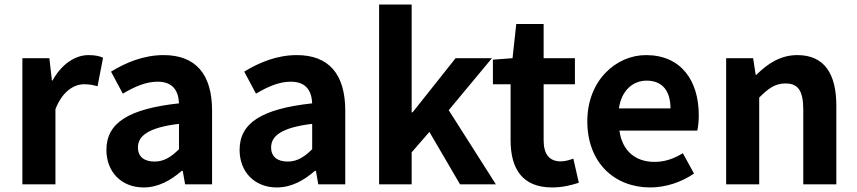

<svg xmlns="http://www.w3.org/2000/svg" viewBox="-20 -818 3804 852"><path d="M79.3 0H226V-333.6C257.7 -415 310.2 -444.2 353.3 -444.2C377.4 -444.2 392.7 -440.6 412.8 -435.2L437.4 -561.8C420.9 -569.2 402.8 -573.5 372.3 -573.5C314 -573.5 253.7 -534.1 213.2 -460.8H210.4L199 -559.8H79.3Z M617.4 13.8C682 13.8 737.8 -17.4 786.4 -59.9H790.9L801.4 0H921.1V-327C921.1 -489.3 848 -573.5 706.1 -573.5C617.7 -573.5 538.5 -540.5 472.7 -500.1L525 -402.4C577 -433.3 627.5 -455.5 679.1 -455.5C748.3 -455.5 771.9 -414 774.3 -359.4C549 -334.8 452.2 -272 452.2 -152.6C452.2 -56.5 517.5 13.8 617.4 13.8ZM665.7 -101.1C622.7 -101.1 592.1 -120.2 592.1 -163.8C592.1 -214.5 637.4 -251.9 774.3 -268.4V-155.8C738.9 -121 707.6 -101.1 665.7 -101.1Z M1208.4 13.8C1273 13.8 1328.8 -17.4 1377.4 -59.9H1381.9L1392.4 0H1512.1V-327C1512.1 -489.3 1439 -573.5 1297.1 -573.5C1208.7 -573.5 1129.5 -540.5 1063.7 -500.1L1116 -402.4C1168 -433.3 1218.5 -455.5 1270.1 -455.5C1339.3 -455.5 1362.9 -414 1365.3 -359.4C1140 -334.8 1043.2 -272 1043.2 -152.6C1043.2 -56.5 1108.5 13.8 1208.4 13.8ZM1256.7 -101.1C1213.7 -101.1 1183.1 -120.2 1183.1 -163.8C1183.1 -214.5 1228.4 -251.9 1365.3 -268.4V-155.8C1329.9 -121 1298.6 -101.1 1256.7 -101.1Z M1662.3 0H1806.7V-141.9L1885.4 -232.7L2021.4 0H2180.5L1971.2 -329.1L2163 -559.8H2001.7L1811 -319.6H1806.7V-797.9H1662.3Z M2429.9 13.8C2479.1 13.8 2518.3 2.4 2548.6 -7L2524.1 -114.2C2509 -108.3 2487.2 -101.9 2468.8 -101.9C2419.1 -101.9 2392.4 -131.7 2392.4 -195.8V-444.1H2531.2V-559.8H2392.4V-711.4H2270.9L2254.4 -559.8L2167.3 -553.2V-444.1H2245.8V-195.4C2245.8 -70.6 2296.8 13.8 2429.9 13.8Z M2865.4 13.8C2934 13.8 3004.8 -9.9 3059.6 -47.9L3010.1 -138.2C2969.3 -113.1 2929.7 -99.6 2884.6 -99.6C2801.1 -99.6 2741.2 -147 2728.7 -238.4H3074.1C3077.7 -252.4 3080.8 -279 3080.8 -306.4C3080.8 -461.6 3001.5 -573.5 2846.7 -573.5C2714.1 -573.5 2586.2 -461.3 2586.2 -279.9C2586.2 -94.7 2708.2 13.8 2865.4 13.8ZM2726.4 -336.9C2738.1 -418.4 2790.2 -460.2 2849.1 -460.2C2921.5 -460.2 2955.3 -412 2955.3 -336.9Z M3202.3 0H3349V-385.1C3390.3 -426 3419.6 -447.7 3465.1 -447.7C3520 -447.7 3544.5 -418 3544.5 -330.9V0H3691.2V-349.1C3691.2 -489.8 3638.7 -573.5 3518.2 -573.5C3442.1 -573.5 3384.7 -533.9 3336.2 -485.9H3333.4L3322 -559.8H3202.3Z"/></svg>

Font: Source Han Sans JP VF
Style: Regular
Weight: 250
Designer: Ryoko NISHIZUKA 西塚涼子 (kana, bopomofo & ideographs); Paul D. Hunt (Latin, Greek & Cyrillic); Sandoll Communications 산돌커뮤니
Foundry: Adobe
Version: Version 2.004;hotconv 1.0.118;makeotfexe 2.5.65603